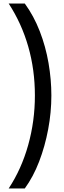

<svg xmlns="http://www.w3.org/2000/svg" viewBox="-20 -820 364 1084"><path d="M270 -281Q270 -186 252 -90Q234 6 201 92Q168 178 120 244H29Q101 135 139 -0.5Q177 -136 177 -281Q177 -426 139.5 -557Q102 -688 29 -800H120Q171 -730 204.5 -643.5Q238 -557 254 -464Q270 -371 270 -281Z"/></svg>

Font: Noto Sans Tamil ExtraCondensed Medium
Style: Regular
Weight: 500
Width: 2
Designer: Jelle Bosma - Monotype Design Team
Foundry: Monotype Imaging Inc.
Version: Version 2.004; ttfautohint (v1.8.4.7-5d5b)